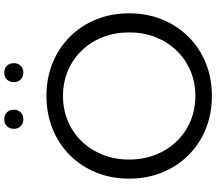

<svg xmlns="http://www.w3.org/2000/svg" viewBox="-76 -905 996 884"><g transform="rotate(-90 422.0 -463.0)"><path d="M422.4 14.6Q339.8 14.6 270.3 -13.7Q200.7 -42 149.4 -93.5Q98.1 -145 69.8 -214.6Q41.5 -284.2 41.5 -366.2Q41.5 -448.7 69.8 -518.3Q98.1 -587.9 149.4 -639.2Q200.7 -690.4 270.3 -718.8Q339.8 -747.1 422.4 -747.1Q504.9 -747.1 574.2 -718.8Q643.6 -690.4 694.8 -639.2Q746.1 -587.9 774.4 -518.3Q802.7 -448.7 802.7 -366.2Q802.7 -284.2 774.4 -214.6Q746.1 -145 694.8 -93.5Q643.6 -42 574.2 -13.7Q504.9 14.6 422.4 14.6ZM422.4 -61.5Q485.4 -61.5 538.8 -84.5Q592.3 -107.4 631.8 -148.7Q671.4 -189.9 693.1 -245.4Q714.8 -300.8 714.8 -366.2Q714.8 -431.6 693.1 -487.3Q671.4 -543 631.8 -584.2Q592.3 -625.5 538.8 -648.2Q485.4 -670.9 422.4 -670.9Q359.4 -670.9 305.9 -648.2Q252.4 -625.5 212.9 -584.2Q173.3 -543 151.4 -487.3Q129.4 -431.6 129.4 -366.2Q129.4 -300.8 151.4 -245.1Q173.3 -189.5 212.9 -148.2Q252.4 -106.9 305.9 -84.2Q359.4 -61.5 422.4 -61.5ZM529.8 -853.5Q510.3 -853.5 498 -865.7Q485.8 -877.9 485.8 -897.5Q485.8 -917 498 -929.2Q510.3 -941.4 529.8 -941.4Q549.3 -941.4 561.3 -929.2Q573.2 -917 573.2 -897.5Q573.2 -877.9 561.3 -865.7Q549.3 -853.5 529.8 -853.5ZM314.9 -853.5Q295.4 -853.5 283.2 -865.7Q271 -877.9 271 -897.5Q271 -917 283.2 -929.2Q295.4 -941.4 314.9 -941.4Q334.5 -941.4 346.7 -929.2Q358.9 -917 358.9 -897.5Q358.9 -877.9 346.7 -865.7Q334.5 -853.5 314.9 -853.5Z"/></g></svg>

Font: Kumbh Sans
Style: Regular
Weight: 400
Version: Version 1.005